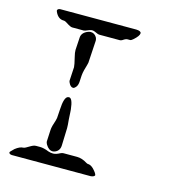

<svg xmlns="http://www.w3.org/2000/svg" viewBox="-112 -856 874 951"><g transform="rotate(15 325.0 -380.0)"><path d="M440 0H35Q21 -1 20 -10Q20 -13 37 -29Q39 -31 40 -32Q63 -50 80 -50Q88 -50 113 -66Q128 -75 140 -75H160Q179 -75 206 -64Q218 -60 230 -60Q245 -60 265 -71Q273 -75 280 -75H350Q375 -75 402 -58Q407 -55 410 -55Q425 -55 440 -40Q459 -20 460 -10Q457 -2 440 0ZM80 -760H470Q494 -759 495 -748Q495 -734 469 -711Q460 -703 455 -702H440Q431 -702 417 -692Q410 -688 405 -688H300Q292 -688 276 -696Q268 -700 260 -700Q250 -700 228 -690Q223 -688 220 -688H160Q151 -688 130 -702Q119 -710 110 -710Q82 -710 67 -743Q65 -748 65 -750Q67 -759 80 -760ZM225 -70Q205 -70 190 -95Q185 -104 185 -110L188 -170Q189 -188 201 -222Q205 -235 205 -250L207 -280Q210 -343 229 -349Q232 -350 235 -350Q253 -350 259 -294Q260 -286 260 -280Q260 -268 262 -244Q265 -215 265 -200L262 -110Q261 -83 238 -73Q231 -70 225 -70ZM242 -400Q228 -400 219 -420Q216 -426 216 -430L220 -500Q220 -510 210 -551Q205 -570 205 -585L209 -650Q211 -675 241 -687Q249 -690 255 -690Q275 -690 286 -671Q290 -663 290 -655L283 -540Q283 -537 272 -499Q268 -483 267 -470L265 -435Q263 -413 249 -403Q245 -400 242 -400Z"/></g></svg>

Font: Segment14
Style: Regular
Weight: 400
Monospace: yes
Designer: Paul Flo Williams
Foundry: His Deeds Are Dust
Version: Version 1.002